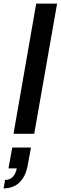

<svg xmlns="http://www.w3.org/2000/svg" viewBox="-62 -743 337 1066"><path d="M13 0 139 -723H255L128 0ZM-42 303 -34 256Q-6 256 10 238Q26 220 31 192H-15L6 76H110L93 169Q85 217 65 247Q45 277 17.5 290Q-10 303 -42 303Z"/></svg>

Font: Archivo SemiCondensed SemiBold
Style: Italic
Weight: 600
Width: 4
Italic angle: -10°
Designer: Hector Gatti
Foundry: Omnibus-Type
Version: Version 2.001